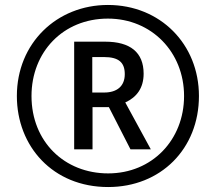

<svg xmlns="http://www.w3.org/2000/svg" viewBox="-20 -810 871 774"><path d="M416 -56C628 -56 782 -210 782 -423C782 -632 626 -790 415 -790C209 -790 48 -636 48 -423C48 -220 193 -56 416 -56ZM416 -111C240 -111 107 -239 107 -423C107 -600 234 -735 415 -735C591 -735 722 -600 722 -423C722 -246 593 -111 416 -111ZM279 -208H353V-378H419L506 -208H588L485 -397C531 -418 559 -455 559 -513C559 -599 505 -642 404 -642H279ZM400 -437H352V-580H399C459 -580 483 -558 483 -511C483 -463 452 -437 400 -437Z"/></svg>

Font: Noto Sans Malayalam UI Condensed Medium
Style: Regular
Weight: 500
Width: 3
Designer: Jelle Bosma - Monotype Design Team
Foundry: Monotype Imaging Inc.
Version: Version 2.104